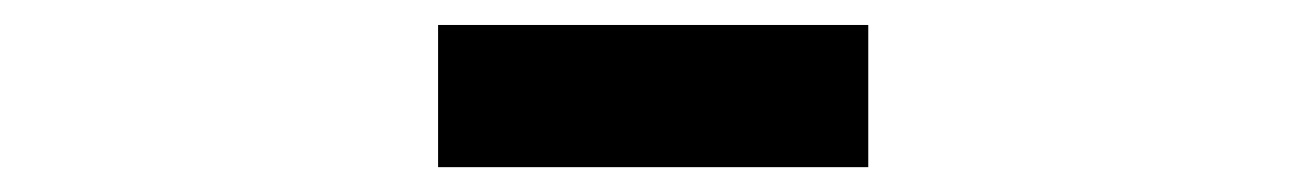

<svg xmlns="http://www.w3.org/2000/svg" viewBox="-20 -808 1040 153"><path d="M329.1 -674.8V-788.1H671.9V-674.8Z"/></svg>

Font: GenEi Gothic M Heavy
Style: Regular
Weight: 800
Designer: o_tamon (Modified); [Source Han Sans]
Ryoko NISHIZUKA  (kana & ideographs); Paul D. Hunt (Latin, Greek & Cyrillic); Wenl
Version: Version 1.1a;Original Version 1.004